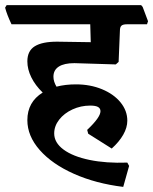

<svg xmlns="http://www.w3.org/2000/svg" viewBox="-43 -603 599 751"><path d="M166 -303Q166 -284 178 -264Q212 -273 254 -273Q310 -273 356 -254Q402 -235 428.5 -202.5Q455 -170 455 -131Q455 -104 439 -76Q423 -48 394 -22L302 -80L298 -95Q350 -144 350 -168Q350 -179 340.5 -184.5Q331 -190 310 -190Q273 -190 240.5 -175Q208 -160 188.5 -135Q169 -110 169 -81Q169 -45 205.5 -18Q242 9 307 22.5Q372 36 455 33L462 46L439 128Q332 115 246.5 77Q161 39 112.5 -16Q64 -71 64 -133Q64 -204 124 -241Q95 -269 79.5 -300.5Q64 -332 64 -363Q64 -404 93 -422Q122 -440 180 -440L312 -438L310 -508H2Q-16 -546 -23 -573L-17 -583H509L515 -576L536 -520L532 -508H453Q438 -508 432 -502.5Q426 -497 426 -482L421 -361L410 -351L248 -356Q208 -356 187 -342.5Q166 -329 166 -303Z"/></svg>

Font: Sahitya
Style: Bold
Weight: 700
Designer: Juan Pablo del Peral
Foundry: Juan Pablo del Peral (http://www.huertatipografica.com)
Version: Version 1.001;PS 001.000;hotconv 1.0.70;makeotf.lib2.5.58329